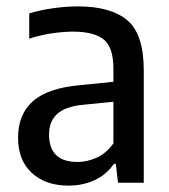

<svg xmlns="http://www.w3.org/2000/svg" viewBox="-20 -572 530 601"><path d="M194.5 9Q122.5 9 79.5 -30.8Q36.5 -70.5 36.5 -141Q36.5 -214 83 -255.2Q129.5 -296.5 231 -305.5L335 -316V-357Q335 -424.5 304.2 -448.8Q273.5 -473 208.5 -473Q179.5 -473 143.2 -467.8Q107 -462.5 71.5 -451V-530Q105 -540.5 146.2 -546.2Q187.5 -552 224 -552Q327 -552 378.5 -508.5Q430 -465 430 -352V0H349.5L342.5 -59H336.5Q312.5 -24.5 275.5 -7.8Q238.5 9 194.5 9ZM133.5 -151Q133.5 -65 223 -65Q251.5 -65 281.2 -77.8Q311 -90.5 335 -123V-253.5L239.5 -244Q184 -238.5 158.8 -215.2Q133.5 -192 133.5 -151Z"/></svg>

Font: Encode Sans Semi Condensed Medium
Style: Regular
Weight: 500
Width: 4
Designer: Multiple Designers
Foundry: Impallari Type
Version: Version 3.000; ttfautohint (v1.8.3) -l 8 -r 50 -G 200 -x 14 